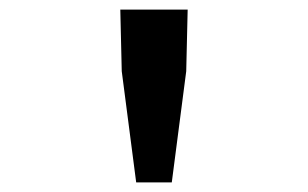

<svg xmlns="http://www.w3.org/2000/svg" viewBox="-20 -706 640 399"><path d="M263 -327 233 -558 230 -686H370L367 -558L337 -327Z"/></svg>

Font: Source Code Pro Semibold
Style: Regular
Weight: 600
Monospace: yes
Designer: Paul D. Hunt, Teo Tuominen
Foundry: Adobe Systems Incorporated
Version: Version 2.030;PS 1.000;hotconv 16.6.51;makeotf.lib2.5.65220